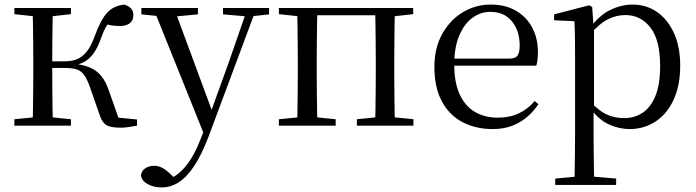

<svg xmlns="http://www.w3.org/2000/svg" viewBox="-20 -551 3052 842"><path d="M43 0V-28L153 -39H185L291 -28V0ZM43 -489V-516H291V-489L185 -477H153ZM123 0Q124 -24 124.5 -65Q125 -106 125.5 -150Q126 -194 126 -229V-288Q126 -322 125.5 -366Q125 -410 124.5 -451Q124 -492 123 -516H212Q211 -492 210.5 -450.5Q210 -409 209.5 -362.5Q209 -316 209 -278V-258Q209 -209 209.5 -158.5Q210 -108 210.5 -66Q211 -24 212 0ZM417 -47 373 -173Q361 -206 348 -223.5Q335 -241 315 -247Q295 -253 263 -253H167V-282H262Q292 -282 315.5 -290.5Q339 -299 359 -323Q379 -347 396 -394Q422 -465 449.5 -495Q477 -525 524 -531Q565 -520 565 -484Q565 -462 549.5 -449.5Q534 -437 506 -437Q483 -437 467 -440Q451 -443 434 -448L481 -479Q462 -459 449 -439.5Q436 -420 423 -383Q408 -341 390 -316.5Q372 -292 349 -279.5Q326 -267 297 -262L298 -272Q343 -268 373 -255.5Q403 -243 423.5 -218.5Q444 -194 458 -152L507 -13L450 -40L581 -27V0Q565 3 545.5 6Q526 9 510 9Q464 9 445.5 -3Q427 -15 417 -47Z M688 271Q655 271 628 256.5Q601 242 598 217Q602 196 618.5 186Q635 176 656 176Q676 176 693.5 186Q711 196 728 213L757 241L725 257L705 240Q755 226 793.5 179Q832 132 860 58L889 -15L893 -28L982 -274L1066 -516H1105L895 47Q865 126 832.5 175.5Q800 225 764.5 248Q729 271 688 271ZM880 51 652 -516H743L912 -59L918 -46ZM600 -488V-516H848V-488L741 -478H699ZM958 -488V-516H1160V-488L1078 -479H1063Z M1283 0Q1284 -24 1284.5 -65Q1285 -106 1285.5 -150Q1286 -194 1286 -229V-288Q1286 -322 1285.5 -366Q1285 -410 1284.5 -451Q1284 -492 1283 -516H1372Q1371 -492 1370.5 -451Q1370 -410 1369.5 -366Q1369 -322 1369 -288V-229Q1369 -194 1369.5 -150Q1370 -106 1370.5 -65Q1371 -24 1372 0ZM1625 0Q1626 -24 1626.5 -65Q1627 -106 1627.5 -150Q1628 -194 1628 -229V-288Q1628 -322 1627.5 -366Q1627 -410 1626.5 -451Q1626 -492 1625 -516H1712Q1711 -492 1710.5 -451Q1710 -410 1709.5 -366Q1709 -322 1709 -288V-229Q1709 -194 1709.5 -150Q1710 -106 1710.5 -65Q1711 -24 1712 0ZM1203 0V-28L1313 -39H1345L1452 -28V0ZM1545 0V-28L1653 -39H1686L1793 -28V0ZM1203 -489V-516H1327V-477H1313ZM1669 -477V-516H1792V-489L1686 -477ZM1327 -484V-516H1669V-484Z M2140 15Q2067 15 2009 -15Q1951 -45 1918 -106Q1885 -167 1885 -257Q1885 -341 1919.5 -402.5Q1954 -464 2010 -497.5Q2066 -531 2132 -531Q2197 -531 2243.5 -503.5Q2290 -476 2314.5 -429Q2339 -382 2339 -323Q2339 -287 2332 -263H1924V-294H2214Q2241 -294 2250 -308Q2259 -322 2259 -352Q2259 -416 2225 -457.5Q2191 -499 2130 -499Q2086 -499 2050 -471.5Q2014 -444 1993 -392.5Q1972 -341 1972 -269Q1972 -188 1996.5 -136Q2021 -84 2064 -59.5Q2107 -35 2162 -35Q2215 -35 2254.5 -53.5Q2294 -72 2325 -108L2341 -94Q2308 -44 2258 -14.5Q2208 15 2140 15Z M2415 260V232L2526 222H2563L2682 232V260ZM2499 260Q2500 226 2500.5 185.5Q2501 145 2501.5 103.5Q2502 62 2502 27V-287Q2502 -338 2501.5 -379.5Q2501 -421 2499 -458L2410 -462V-488L2564 -528L2577 -520L2583 -435L2585 -430V-79L2583 -69V27Q2583 61 2583.5 102.5Q2584 144 2584.5 185Q2585 226 2586 260ZM2741 15Q2696 15 2651 -5Q2606 -25 2568 -77H2555L2569 -105Q2607 -64 2641.5 -48.5Q2676 -33 2717 -33Q2761 -33 2796.5 -55.5Q2832 -78 2853.5 -128.5Q2875 -179 2875 -261Q2875 -375 2832.5 -430Q2790 -485 2722 -485Q2684 -485 2647 -467Q2610 -449 2565 -398L2555 -425H2566Q2605 -482 2654.5 -506.5Q2704 -531 2754 -531Q2815 -531 2862 -498Q2909 -465 2936 -405Q2963 -345 2963 -263Q2963 -177 2934.5 -114.5Q2906 -52 2855.5 -18.5Q2805 15 2741 15Z"/></svg>

Font: Noto Serif KR
Style: Regular
Weight: 400
Designer: Ryoko NISHIZUKA  (kana & ideographs); Frank Grießhammer (Latin, Greek & Cyrillic); Wenlong ZHANG  (bopomofo); Sandoll Co
Foundry: Adobe
Version: Version 2.003-H1;hotconv 1.1.1;makeotfexe 2.6.0